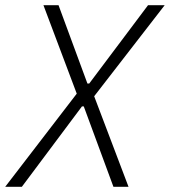

<svg xmlns="http://www.w3.org/2000/svg" viewBox="-44 -718 653 738"><path d="M450 0H392L278 -309H271L40 0H-24L251 -358L123 -698H181L292 -397H299L525 -698H589L318 -348Z"/></svg>

Font: IBM Plex Sans Cond Light
Style: Italic
Weight: 300
Width: 3
Italic angle: -11°
Designer: Mike Abbink, Paul van der Laan, Pieter van Rosmalen
Foundry: Bold Monday
Version: Version 1.3